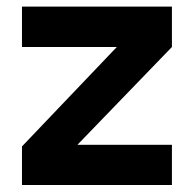

<svg xmlns="http://www.w3.org/2000/svg" viewBox="-20 -537 574 568"><path d="M488.6 -398 209 -108.6H488.6V10.2H45V-103.8L325.6 -398H45V-517.4H488.6Z"/></svg>

Font: SUIT Variable
Style: Regular
Weight: 400
Designer: Sunn Youn; Korean Glyphs from Source Han Sans (Sandoll Communications; Soo-young Jang, Joo-yeon Kang)
Foundry: Sunn
Version: Version 1.150;FEAKit 1.0